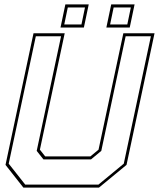

<svg xmlns="http://www.w3.org/2000/svg" viewBox="-20 -851 721 871"><path d="M86 0 5 -103 132 -700H273.5L161 -172L185 -141.5H390L427 -172L539.5 -700H681L554 -103L429 0ZM94.5 -13.5H426.5L541.5 -108.5L664.5 -686.5H550L439.5 -166.5L393 -128H177L146.5 -166.5L257 -686.5H142.5L19.5 -108.5ZM462.5 -726 484.5 -831H590.5L568.5 -726ZM254.5 -726 276.5 -831H382.5L360.5 -726ZM271.5 -740H349.5L365.5 -817H287.5ZM479.5 -740H557.5L573.5 -817H495.5Z"/></svg>

Font: Tourney Thin
Style: Italic
Weight: 100
Italic angle: -12°
Designer: Tyler Finck
Foundry: Etcetera Type Co
Version: Version 1.015